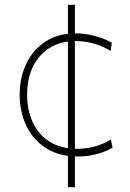

<svg xmlns="http://www.w3.org/2000/svg" viewBox="-20 -643 542 800"><path d="M263 137Q263 92.5 263 50.8Q263 9 263 -31.2Q263 -71.5 263 -111.5Q263 -151.5 263 -192V-294Q263 -334.5 263 -374.5Q263 -414.5 263 -454.8Q263 -495 263 -537Q263 -579 263 -623H292Q292 -579 292 -537Q292 -495 292 -454.8Q292 -414.5 292 -374.5Q292 -334.5 292 -294V-192Q292 -151.5 292 -111.5Q292 -71.5 292 -31.2Q292 9 292 50.8Q292 92.5 292 137ZM304 9Q226.5 9 172.5 -25.2Q118.5 -59.5 90.2 -117.8Q62 -176 62 -248Q62 -320.5 90 -378.5Q118 -436.5 170.2 -470.2Q222.5 -504 295 -504Q323.5 -504 351 -498.8Q378.5 -493.5 402.8 -484.8Q427 -476 446 -465L441 -431Q413.5 -447 388 -456Q362.5 -465 339.5 -468.5Q316.5 -472 296 -472Q204 -472 148.5 -411.5Q93 -351 93 -248Q93 -185 116.2 -134Q139.5 -83 186.2 -53Q233 -23 304 -23Q327.5 -23 351 -27.2Q374.5 -31.5 397.5 -40Q420.5 -48.5 442 -62L449 -28Q433.5 -18.5 411.5 -10Q389.5 -1.5 362.2 3.8Q335 9 304 9Z"/></svg>

Font: Commissioner Thin Thin
Style: Regular
Weight: 250
Version: Version 1.000